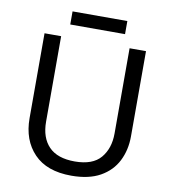

<svg xmlns="http://www.w3.org/2000/svg" viewBox="-93 -935 916 1025"><g transform="rotate(10 365.5 -422.5)"><path d="M640 -252Q640 -178 610 -118.5Q580 -59 518.5 -24.5Q457 10 362 10Q229 10 159.5 -62.5Q90 -135 90 -254V-714H180V-251Q180 -164 226.5 -116Q273 -68 367 -68Q464 -68 507.5 -119.5Q551 -171 551 -252V-714H640ZM514 -855V-784H217V-855Z"/></g></svg>

Font: Noto Sans Cham
Style: Regular
Weight: 400
Designer: Monotype Design Team
Foundry: Monotype Imaging Inc.
Version: Version 2.002